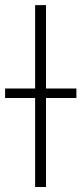

<svg xmlns="http://www.w3.org/2000/svg" viewBox="-59 -748 325 768"><path d="M125 -727.5V0H81.5V-727.5ZM-38.6 -356V-394H246.6V-356Z"/></svg>

Font: Inter 20pt ExtraLight
Style: Regular
Weight: 250
Version: Version 4.001;git-66647c0bb